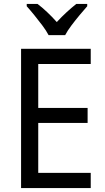

<svg xmlns="http://www.w3.org/2000/svg" viewBox="-20 -964 540 984"><path d="M445 0H88V-714H445V-636H176V-411H429V-334H176V-78H445ZM229 -784Q217 -807 197.5 -833Q178 -859 156.5 -885.5Q135 -912 117 -932V-944H172Q195 -927 221 -902.5Q247 -878 271 -851Q297 -879 321.5 -901.5Q346 -924 371 -944H427V-932Q410 -913 388 -886.5Q366 -860 346 -833.5Q326 -807 314 -784Z"/></svg>

Font: Noto Sans Thai SemiCondensed
Style: Regular
Weight: 400
Width: 4
Designer: Monotype Design Team
Foundry: Monotype Imaging Inc.
Version: Version 2.001